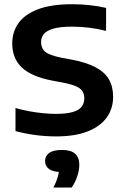

<svg xmlns="http://www.w3.org/2000/svg" viewBox="-20 -622 578 886"><path d="M239 7.5Q189.5 7.5 140.8 0.8Q92 -6 51.5 -17V-123.5Q82 -114.5 115.2 -108.5Q148.5 -102.5 180.2 -99.5Q212 -96.5 237.5 -96.5Q286.5 -96.5 315.5 -105Q344.5 -113.5 356.8 -129.5Q369 -145.5 369 -168Q369 -187.5 360.5 -201Q352 -214.5 330 -224Q308 -233.5 267.5 -241.5L223.5 -249.5Q124.5 -268.5 80.5 -310.8Q36.5 -353 36.5 -421.5Q36.5 -474 65 -514.8Q93.5 -555.5 154.8 -579Q216 -602.5 313 -602.5Q355 -602.5 395.5 -598Q436 -593.5 469.5 -585.5V-479.5Q432 -489 392.8 -494Q353.5 -499 313 -499Q258 -499 226.8 -490Q195.5 -481 182.5 -465Q169.5 -449 169.5 -428Q169.5 -399.5 188.5 -383.2Q207.5 -367 264 -355.5L307.5 -347.5Q377 -334.5 419.8 -312.2Q462.5 -290 482.2 -256.2Q502 -222.5 502 -175Q502 -121.5 473 -80.5Q444 -39.5 385.5 -16Q327 7.5 239 7.5ZM226.5 243.5Q242.5 211.5 248 189.2Q253.5 167 253.5 143.5L277.5 172H267Q225 172 206.5 158Q188 144 188 121Q188 97.5 207 83.8Q226 70 266 70Q307.5 70 326.8 87.5Q346 105 346 138Q346 163 336.5 191.8Q327 220.5 310.5 243.5Z"/></svg>

Font: Encode Sans SC SemiExpanded SemiBold
Style: Regular
Weight: 600
Width: 6
Designer: Multiple Designers
Foundry: Impallari Type
Version: Version 3.002